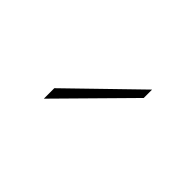

<svg xmlns="http://www.w3.org/2000/svg" viewBox="-30 -998 432 432"><g transform="rotate(-45 186.5 -782.0)"><path d="M258.9 -703.3 98.9 -861.1H132.2L285.6 -703.3Z"/></g></svg>

Font: Paperlogy 1 Thin
Style: Regular
Weight: 250
Designer: redesigned by Lee Juim, glyphs from Gmarket Sans & Montserrat
Foundry: PT&
Version: Version 1.001